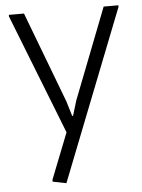

<svg xmlns="http://www.w3.org/2000/svg" viewBox="-54 -583 624 845"><g transform="rotate(-5 258.0 -160.0)"><path d="M145 208V200L225 -3L17 -533V-540H84L236 -139L256 -73H260L280 -139L436 -540H501V-533L205 220Z"/></g></svg>

Font: Encode Sans Narrow
Style: Light
Weight: 300
Designer: Pablo Impallari, Andres Torresi
Foundry: Pablo Impallari, Andres Torresi
Version: Version 1.000; ttfautohint (v1.00) -l 8 -r 50 -G 200 -x 14 -